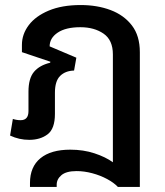

<svg xmlns="http://www.w3.org/2000/svg" viewBox="-20 -548 653 762"><path d="M99 194V178Q99 114 140.5 80Q182 46 259 46Q311 46 355 60.5Q399 75 428 96V-332Q428 -389 391 -414.5Q354 -440 299 -440Q241 -440 209 -418.5Q177 -397 177 -364L283 -319L274 -268Q239 -267 218.5 -246.5Q198 -226 198 -180V-96Q198 -37 169 -15Q140 7 96 7Q56 7 20 -10L31 -76Q46 -71 62 -71Q93 -71 93 -107V-184Q93 -237 115 -263Q137 -289 179 -299L180 -303L67 -341V-370Q67 -412 94 -448Q121 -484 173.5 -506Q226 -528 300 -528Q366 -528 419 -508Q472 -488 503.5 -447Q535 -406 535 -341V194H448Q432 177 405 162.5Q378 148 346 139.5Q314 131 284 131Q243 131 224 147Q205 163 205 185V194Z"/></svg>

Font: Noto Sans Thai UI Med
Style: Regular
Weight: 500
Designer: Monotype Design Team
Foundry: Monotype Imaging Inc.
Version: Version 2.000;GOOG;noto-source:20170915:90ef993387c0